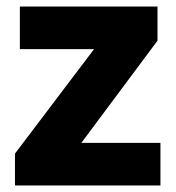

<svg xmlns="http://www.w3.org/2000/svg" viewBox="-20 -570 541 590"><path d="M473 0H26V-98L269 -419H41V-550H464V-445L230 -131H473Z"/></svg>

Font: Noto Sans Hebrew Thin ExtraBold
Style: Regular
Weight: 800
Version: Version 3.001